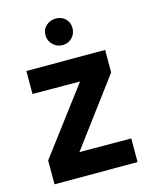

<svg xmlns="http://www.w3.org/2000/svg" viewBox="-106 -755 647 824"><g transform="rotate(-15 217.5 -343.0)"><path d="M222 -686Q197 -686 179 -670Q161 -654 161 -628Q161 -603 179 -585.5Q197 -568 222 -568Q247 -568 264 -585.5Q281 -603 281 -628Q281 -654 264 -670Q247 -686 222 -686ZM392 -501H42V-399L253 -398L33 -106V0H402V-105L172 -106L392 -401Z"/></g></svg>

Font: Advent Pro
Style: Bold
Weight: 700
Designer: VivaRado, Andreas Kalpakidis
Foundry: VivaRado, Andreas Kalpakidis
Version: Version 3.000